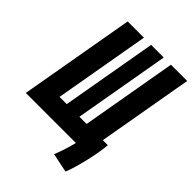

<svg xmlns="http://www.w3.org/2000/svg" viewBox="-240 -812 1086 1086"><g transform="rotate(45 303.5 -268.5)"><path d="M356 0H9.8L131.3 -693.4H261.2L160.6 -119.1H218.3L318.8 -693.4H419.9L319.3 -119.1H377L477.5 -693.4H607.4L506.8 -119.1H546.9Q545.4 -95.7 539.3 -59.3Q533.2 -22.9 523.9 17.6Q514.6 58.1 503.9 95Q493.2 131.8 482.9 155.8L367.7 131.8Q381.3 98.6 392.1 64.2Q402.8 29.8 410.2 0Z"/></g></svg>

Font: CaskaydiaCove NF
Style: Bold Italic
Weight: 700
Italic angle: -10°
Designer: Aaron Bell
Foundry: Saja Typeworks
Version: Version 2111.001; VTT 6.35;Nerd Fonts 3.2.1